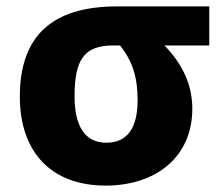

<svg xmlns="http://www.w3.org/2000/svg" viewBox="-20 -570 693 600"><path d="M310 10C468 10 581 -80 581 -230C581 -303 552 -368 494 -428H634V-550H346C141 -550 42 -456 42 -268C42 -95 140 10 310 10ZM312 -124C244 -124 213 -178 213 -269C213 -384 243 -428 334 -428H355C396 -377 410 -325 410 -257C410 -170 378 -124 312 -124Z"/></svg>

Font: Kathrein 85 Heavy
Style: Regular
Weight: 900
Designer: Lazydogs Typefoundry, based on Open Sans by Ascender Corporation
Foundry: Lazydogs Typefoundry
Version: Version 1.003;PS 001.003;hotconv 1.0.88;makeotf.lib2.5.64775